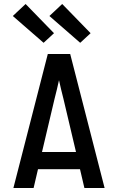

<svg xmlns="http://www.w3.org/2000/svg" viewBox="-20 -940 590 960"><path d="M47 0 219 -670H331L503 0H402L380 -94H170L148 0ZM360 -180 297 -447Q291 -470 285.5 -493Q280 -516 275 -539Q270 -516 264.5 -493Q259 -470 253 -447L190 -180ZM381 -726 227 -860 291 -920 433 -774ZM198 -726 44 -860 108 -920 250 -774Z"/></svg>

Font: Lode Dark Term
Style: Bold
Weight: 700
Monospace: yes
Designer: Belleve Invis
Foundry: Belleve Invis
Version: Version 29.2.0